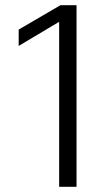

<svg xmlns="http://www.w3.org/2000/svg" viewBox="-20 -720 410 740"><path d="M275 -700V0H208V-636L52 -543V-606L213 -700Z"/></svg>

Font: KoHo
Style: Regular
Weight: 400
Version: Version 1.000; ttfautohint (v1.6)